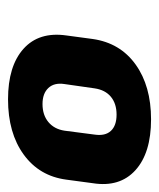

<svg xmlns="http://www.w3.org/2000/svg" viewBox="22 -780 405 490"><g transform="rotate(90 225.0 -535.5)"><path d="M234 -353Q149 -353 105 -392.5Q61 -432 71 -502L80 -569Q90 -639 145 -678.5Q200 -718 285 -718Q371 -718 415 -678Q459 -638 448 -569L439 -502Q430 -433 375 -393Q320 -353 234 -353ZM246 -441Q274 -441 292 -456Q310 -471 314 -497L324 -574Q328 -601 314.5 -615.5Q301 -630 273 -630Q245 -630 227.5 -615.5Q210 -601 206 -574L195 -497Q191 -471 205 -456Q219 -441 246 -441Z"/></g></svg>

Font: Pathway Extreme SemiCondensed ExtraBold
Style: Italic
Weight: 800
Width: 4
Italic angle: -8°
Version: Version 1.001;gftools[0.9.26]